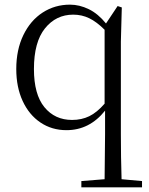

<svg xmlns="http://www.w3.org/2000/svg" viewBox="-20 -546 640 826"><path d="M330 233 430 225 432 32V-70Q365 14 266 14Q203 14 154 -19Q105 -52 77.5 -111.5Q50 -171 50 -249Q50 -332 80.5 -395Q111 -458 163.5 -492Q216 -526 281 -526Q322 -526 362 -506.5Q402 -487 436 -445L486 -520L504 -514L500 -367V32Q500 129 503 225L591 233V260H330ZM295 -483Q221 -483 173.5 -424Q126 -365 126 -249Q126 -140 171 -85Q216 -30 290 -30Q331 -30 364 -46Q397 -62 430 -100V-418Q396 -452 364 -467.5Q332 -483 295 -483Z"/></svg>

Font: GL-CurulMinamoto Light
Style: Regular
Weight: 300
Designer: Eunice (kana); Ryoko NISHIZUKA 西塚涼子 (ideographs); Frank Grießhammer (Latin, Greek & Cyrillic); Wenlong ZHANG
Foundry: Gutenberg Labo; Adobe
Version: Version 1.002